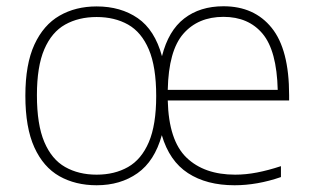

<svg xmlns="http://www.w3.org/2000/svg" viewBox="-20 -568 970 598"><path d="M281 9Q215 9 165 -19.2Q115 -47.5 87 -109Q59 -170.5 59 -270Q59 -368 87.2 -429.2Q115.5 -490.5 165.5 -519.2Q215.5 -548 281 -548Q356 -548 409 -511.5Q462 -475 484.5 -393Q504.5 -472.5 553.8 -510.5Q603 -548.5 676 -548.5Q772 -548.5 826.2 -481.2Q880.5 -414 880.5 -271.5V-255H502.5Q505.5 -130.5 560.8 -77.2Q616 -24 712.5 -24Q746 -24 780.8 -30.8Q815.5 -37.5 855 -50.5V-16.5Q781 9 710.5 9Q623.5 9 565.5 -28.8Q507.5 -66.5 484 -147Q461.5 -66 408.2 -28.5Q355 9 281 9ZM676 -515.5Q597 -515.5 551 -462.8Q505 -410 502.5 -288H845Q842 -410 798 -462.8Q754 -515.5 676 -515.5ZM281 -24Q337 -24 378.8 -47.8Q420.5 -71.5 443.5 -125.2Q466.5 -179 466.5 -269Q466.5 -360 443.5 -414Q420.5 -468 378.8 -491.5Q337 -515 281 -515Q225 -515 183 -491.5Q141 -468 118 -414.5Q95 -361 95 -271.5Q95 -180 118 -125.8Q141 -71.5 183 -47.8Q225 -24 281 -24Z"/></svg>

Font: Encode Sans SmExp Th
Style: Regular
Weight: 100
Width: 6
Designer: Multiple Designers
Foundry: Impallari Type
Version: Version 3.002; ttfautohint (v1.8.3) -l 8 -r 50 -G 200 -x 14 